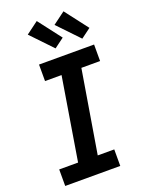

<svg xmlns="http://www.w3.org/2000/svg" viewBox="-179 -1065 858 1147"><g transform="rotate(-20 250.0 -492.0)"><path d="M29 0V-105H149L235 -630H130V-735H480V-630H361L274 -105H379V0ZM426 -792 298 -926 376 -984 488 -838ZM256 -792 128 -926 206 -984 318 -838Z"/></g></svg>

Font: Iosevka Curly Slab XBdObl
Style: Regular
Weight: 800
Italic angle: -9°
Monospace: yes
Designer: Belleve Invis
Foundry: Belleve Invis
Version: Version 11.1.0; ttfautohint (v1.8.3)